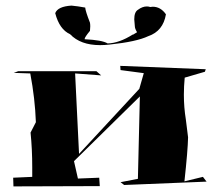

<svg xmlns="http://www.w3.org/2000/svg" viewBox="-20 -735 780 685"><path d="M28 -70 27 -101 95 -104V-138Q95 -204 89 -262L108 -299Q105 -383 88 -473L29 -475L45 -481H324L341 -466L248 -473L262 -186L477 -418L493 -474L410 -485L409 -500L714 -488L711 -479L639 -458Q636 -427 636 -397Q636 -352 643 -309L651 -245Q650 -198 638 -88L704 -104L717 -87L423 -75L410 -85L472 -97L479 -391L244 -160L258 -98L334 -101L336 -71ZM337 -574Q267 -574 230 -613Q192 -630 177 -688Q186 -712 235 -715Q257 -713 284 -708Q285 -695 301 -654Q302 -648 302 -641L301 -625Q282 -602 282 -596V-595Q345 -592 364 -580Q405 -581 454 -612V-611L469 -620Q461 -633 461 -642L459 -666Q459 -692 472 -700Q488 -712 504 -712Q510 -712 516 -710L525 -711Q553 -711 572 -684Q562 -624 509 -606Q467 -586 371 -576Q353 -574 337 -574Z"/></svg>

Font: Xiangcui Kesong Xiangcui Kesong
Style: Regular
Weight: 400
Version: Version 1.501;March 28, 2024;FontCreator 14.0.0.2814 64-bit